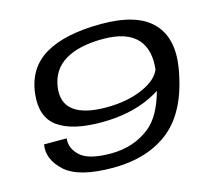

<svg xmlns="http://www.w3.org/2000/svg" viewBox="-99 -802 1034 930"><g transform="rotate(-15 417.5 -337.0)"><path d="M358 7Q186 7 118.8 -54.8Q51.5 -116.5 64 -189H177.5Q171.5 -139 213.8 -100.8Q256 -62.5 366.5 -62.5Q481.5 -62.5 563.5 -128Q626 -178 659 -298Q638 -284.5 611.5 -271.5Q504.5 -220 361.5 -220Q215.5 -220 144.2 -271Q73 -322 85.5 -436Q100 -563 200.5 -622Q301 -681 483 -681Q661 -681 737.2 -602.5Q813.5 -524 789.5 -377.5Q755.5 -174 645.8 -83.5Q536 7 358 7ZM679.5 -400Q690 -497 643.5 -550Q592 -608.5 471.5 -608.5Q351.5 -608.5 281.5 -566.8Q211.5 -525 199.5 -439Q189 -362 240.5 -323Q292 -284 403 -284Q513 -284 592 -321Q661 -353 679.5 -400Z"/></g></svg>

Font: Anybody UltraExpanded Regular
Style: Italic
Weight: 400
Width: 9
Italic angle: -10°
Designer: Tyler Finck
Foundry: Etcetera Type Company
Version: Version 1.010; ttfautohint (v1.8.3) -l 8 -r 50 -G 200 -x 14 